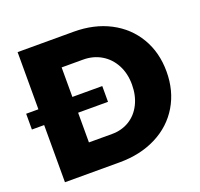

<svg xmlns="http://www.w3.org/2000/svg" viewBox="-122 -836 1011 972"><g transform="rotate(-20 383.0 -350.5)"><path d="M743 -351Q743 -248 695.5 -168Q648 -88 561.5 -44Q475 0 363 0H68V-308H2V-393H68V-701H370Q480 -701 564.5 -657Q649 -613 696 -533.5Q743 -454 743 -351ZM556 -349Q556 -409 531.5 -455Q507 -501 464 -526.5Q421 -552 366 -552H251V-393H412V-308H251V-148H375Q428 -148 469 -173Q510 -198 533 -244Q556 -290 556 -349Z"/></g></svg>

Font: Montserrat V1
Style: Bold
Weight: 700
Designer: Julieta Ulanovsky
Foundry: Julieta Ulanovsky
Version: Version 6.001